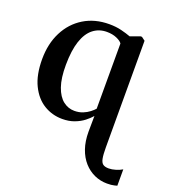

<svg xmlns="http://www.w3.org/2000/svg" viewBox="-143 -658 921 1020"><g transform="rotate(20 317.0 -148.0)"><path d="M577.5 252Q540 252 506.2 237Q472.5 222 446.5 193Q420.5 164 406 122.2Q391.5 80.5 391.5 26.5L392.5 -62.5Q379 -46.5 357 -29.2Q335 -12 304.8 -0.5Q274.5 11 236.5 11Q179.5 11 132.2 -17.8Q85 -46.5 56.5 -104.8Q28 -163 28 -251.5Q28 -338.5 62 -405.5Q96 -472.5 157.5 -510.2Q219 -548 301 -548Q339 -548 370 -540.2Q401 -532.5 423.5 -524L478 -544H486L506 -529L506.5 72.5Q506.5 114 510.8 135.8Q515 157.5 526.2 165.5Q537.5 173.5 558.5 173.5Q576.5 173.5 597.8 167Q619 160.5 633.5 151.5V244Q626.5 246 618.2 248Q610 250 600.2 251Q590.5 252 577.5 252ZM282 -51.5Q308.5 -51.5 329.5 -60Q350.5 -68.5 366 -80.5Q381.5 -92.5 390.5 -103V-471.5Q382.5 -484 358.5 -494.5Q334.5 -505 302.5 -505Q258.5 -505 225.8 -479.5Q193 -454 175.2 -401.2Q157.5 -348.5 157 -266.5Q156.5 -191 173.2 -143.5Q190 -96 218.5 -73.8Q247 -51.5 282 -51.5Z"/></g></svg>

Font: Merriweather 72pt SemiBold
Style: Regular
Weight: 600
Version: Version 2.100